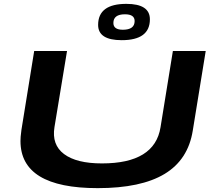

<svg xmlns="http://www.w3.org/2000/svg" viewBox="-20 -964 1106 994"><path d="M486 10Q86 10 86 -234Q86 -244 87 -257Q88 -270 91 -292L157 -700H327L262 -306Q247 -215 311.5 -166.5Q376 -118 508 -118Q781 -118 811 -305L875 -700H1045L978 -288Q954 -137 832 -63.5Q710 10 486 10ZM610 -756Q488 -756 488 -835Q488 -944 634 -944Q756 -944 756 -864Q756 -756 610 -756ZM616 -810Q677 -810 677 -855Q677 -890 627 -890Q567 -890 567 -845Q567 -810 616 -810Z"/></svg>

Font: Georama Extra Expanded SemiBold
Style: Italic
Weight: 600
Width: 8
Italic angle: -9°
Designer: Jean-Baptiste Levee
Foundry: Production Type
Version: Version 1.000